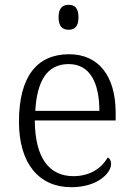

<svg xmlns="http://www.w3.org/2000/svg" viewBox="-20 -770 554 800"><path d="M266 -646C290 -646 307 -658 307 -698C307 -738 290 -750 266 -750C242 -750 224 -738 224 -698C224 -658 242 -646 266 -646ZM277 10C388 10 443 -50 443 -87C443 -101 437 -110 429 -114C405 -72 358 -36 286 -36C186 -36 126 -110 125 -268H462V-299C462 -457 388 -544 268 -544C134 -544 59 -451 59 -263C59 -89 142 10 277 10ZM394 -308H127C134 -431 175 -503 266 -503C355 -503 394 -425 394 -308Z"/></svg>

Font: Noto Serif Light
Style: Regular
Weight: 300
Designer: Monotype Design Team
Foundry: Monotype Imaging Inc.
Version: Version 2.013